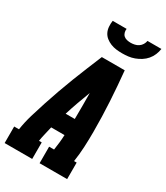

<svg xmlns="http://www.w3.org/2000/svg" viewBox="-241 -1051 991 1147"><g transform="rotate(30 255.0 -477.5)"><path d="M-10 0V-114H23Q31 -167 46.5 -219Q62 -271 79 -323Q96 -375 114.5 -427Q133 -479 153 -530.5Q173 -582 194 -633Q215 -684 236 -735H394Q399 -684 403 -633Q407 -582 410 -530.5Q413 -479 414.5 -427Q416 -375 416 -323Q416 -271 413.5 -219Q411 -167 403 -114H421V0H231V-114H265Q269 -140 272 -166.5Q275 -193 276 -220H184Q178 -193 171.5 -166.5Q165 -140 161 -114H180V0ZM218 -334H281Q282 -379 281.5 -424Q281 -469 281 -513Q264 -469 248 -424Q232 -379 218 -334ZM329 -815Q308 -815 288 -817.5Q268 -820 249.5 -827.5Q231 -835 216 -847Q201 -859 192.5 -876Q184 -893 182.5 -913.5Q181 -934 184 -955H280Q278 -942 281.5 -929.5Q285 -917 294 -909Q303 -901 316 -898Q329 -895 342 -895Q355 -895 369 -898Q383 -901 395 -909Q407 -917 414.5 -929.5Q422 -942 424 -955H520Q517 -934 508.5 -913.5Q500 -893 485.5 -876Q471 -859 452 -847Q433 -835 412.5 -827.5Q392 -820 371 -817.5Q350 -815 329 -815Z"/></g></svg>

Font: Iosevka Curly Slab Heavy
Style: Italic
Weight: 900
Italic angle: -9°
Monospace: yes
Designer: Belleve Invis
Foundry: Belleve Invis
Version: Version 22.1.2; ttfautohint (v1.8.4)